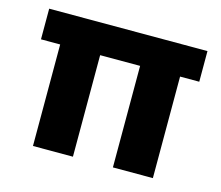

<svg xmlns="http://www.w3.org/2000/svg" viewBox="-78 -596 802 696"><g transform="rotate(15 323.5 -248.0)"><path d="M98 0V-381H26V-496H620V-381H548V0H398V-381H248V0Z"/></g></svg>

Font: DM Sans 24pt Black
Style: Regular
Weight: 900
Designer: Colophon Foundry, Jonny Pinhorn
Foundry: Colophon Foundry
Version: Version 4.004;gftools[0.9.30]